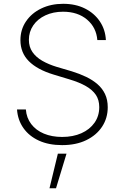

<svg xmlns="http://www.w3.org/2000/svg" viewBox="-20 -758 662 1019"><path d="M309.6 12.2Q238.8 12.2 186.5 -11.7Q134.3 -35.6 104.2 -78.4Q74.2 -121.1 70.3 -177.2H117.2Q120.6 -132.3 145.8 -99.4Q170.9 -66.4 213.1 -48.8Q255.4 -31.2 309.6 -31.2Q367.7 -31.2 412.1 -51Q456.5 -70.8 481.7 -106.7Q506.8 -142.6 506.8 -189.5Q506.8 -227.5 488.8 -254.4Q470.7 -281.2 435.5 -301.3Q400.4 -321.3 348.1 -336.9L264.2 -362.3Q177.2 -388.7 132.8 -433.6Q88.4 -478.5 88.4 -544.9Q88.4 -601.1 118.2 -644.8Q147.9 -688.5 199.2 -713.1Q250.5 -737.8 315.4 -737.8Q380.9 -737.8 430.7 -712.9Q480.5 -688 509.8 -644.5Q539.1 -601.1 542 -545.4H496.6Q491.2 -612.3 441.9 -654.1Q392.6 -695.8 314.5 -695.8Q262.2 -695.8 220.9 -676.5Q179.7 -657.2 156.5 -623.3Q133.3 -589.4 133.3 -546.4Q133.3 -509.3 152.3 -481.7Q171.4 -454.1 204.8 -435.1Q238.3 -416 281.7 -402.8L361.3 -379.4Q402.3 -366.7 437 -350.1Q471.7 -333.5 497.6 -311Q523.4 -288.6 537.6 -258.5Q551.8 -228.5 551.8 -189Q551.8 -131.3 522 -85.9Q492.2 -40.5 438 -14.2Q383.8 12.2 309.6 12.2ZM242.7 241.2 287.1 57.6H333L277.3 241.2Z"/></svg>

Font: Inter ExtraLight
Style: Regular
Weight: 250
Designer: Rasmus Andersson
Foundry: rsms
Version: Version 4.001;git-66647c0bb